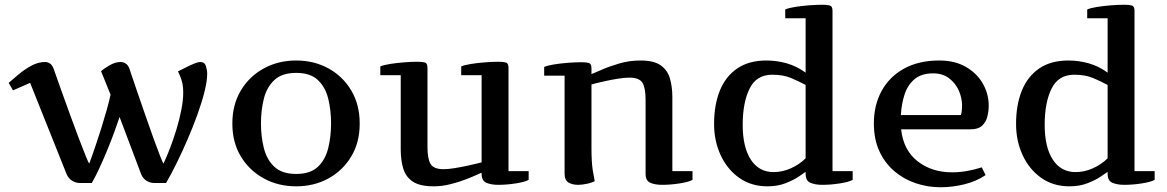

<svg xmlns="http://www.w3.org/2000/svg" viewBox="-20 -770 4918 809"><path d="M16.6 -420.9Q32.7 -435.1 57.4 -455.8Q82 -476.6 111.3 -492.7Q140.6 -508.8 169.9 -508.8Q180.2 -508.8 189.9 -502.9Q199.7 -497.1 206.1 -480Q206.5 -478.5 216.8 -449.7Q227.1 -420.9 242.9 -376.2Q258.8 -331.5 277.1 -281.5Q295.4 -231.4 312.3 -186.8Q329.1 -142.1 341.1 -112.8Q353 -83.5 356 -81.1Q357.4 -83.5 365 -105Q372.6 -126.5 383.8 -159.4Q395 -192.4 407 -230.5Q418.9 -268.6 429.4 -305.7Q439.9 -342.8 445.8 -371.1L405.8 -470.2Q416.5 -480 440.9 -494.4Q465.3 -508.8 487.8 -508.8Q499 -508.8 508.8 -502.9Q518.6 -497.1 524.9 -481.9Q524.9 -481.9 534.4 -453.6Q543.9 -425.3 559.3 -380.4Q574.7 -335.4 592.3 -284.9Q609.9 -234.4 626.2 -188.7Q642.6 -143.1 654.3 -113.3Q666 -83.5 668.9 -81.1Q682.1 -108.4 696.5 -146Q710.9 -183.6 723.6 -225.3Q736.3 -267.1 744.1 -307.4Q752 -347.7 752 -379.9Q752 -412.1 744.6 -433.6Q737.3 -455.1 730 -469.2L777.8 -493.2Q787.1 -497.6 801 -503.2Q814.9 -508.8 823.7 -508.8Q842.3 -508.8 847.7 -491.5Q853 -474.1 853 -459Q853 -428.7 841.8 -384Q830.6 -339.4 811.8 -287.1Q793 -234.9 770 -181.9Q747.1 -128.9 723.6 -81.3Q700.2 -33.7 679.7 1H628.9Q612.3 1 597.4 -8.3Q582.5 -17.6 574.7 -36.1L483.9 -276.9Q474.1 -247.6 460.2 -209.7Q446.3 -171.9 429.9 -132.6Q413.6 -93.3 397.2 -58.1Q380.9 -22.9 366.7 1H315.9Q299.3 1 284.2 -8.3Q269 -17.6 260.7 -36.1L106.9 -420.9L34.7 -389.2Z M1495.6 -249Q1495.6 -169.4 1459.7 -110.1Q1423.8 -50.8 1363.3 -17.8Q1302.7 15.1 1228 15.1Q1152.8 15.1 1091.8 -18.1Q1030.8 -51.3 994.9 -110.6Q959 -169.9 959 -249Q959 -329.1 994.9 -388.9Q1030.8 -448.7 1091.8 -481.9Q1152.8 -515.1 1228 -515.1Q1303.2 -515.1 1363.8 -481.9Q1424.3 -448.7 1460 -388.9Q1495.6 -329.1 1495.6 -249ZM1079.6 -250Q1079.6 -194.8 1091.8 -146Q1104 -97.2 1136.2 -67.1Q1168.5 -37.1 1228 -37.1Q1287.6 -37.1 1319.3 -67.1Q1351.1 -97.2 1363 -146Q1375 -194.8 1375 -250Q1375 -305.7 1363 -354.2Q1351.1 -402.8 1319.3 -432.9Q1287.6 -462.9 1228 -462.9Q1168.5 -462.9 1136.2 -432.9Q1104 -402.8 1091.8 -354.2Q1079.6 -305.7 1079.6 -250Z M1923.3 -453.1V-490.2Q1937 -496.1 1964.4 -500.5Q1991.7 -504.9 2023.4 -507.3Q2055.2 -509.8 2080.6 -509.8Q2100.6 -509.8 2111.6 -506.6Q2122.6 -503.4 2122.6 -483.9V-48.8H2207.5V-12.2Q2190.9 -2.9 2152.8 2.9Q2114.7 8.8 2079.6 8.8Q2049.8 8.8 2029.5 0.2Q2009.3 -8.3 2009.3 -38.1V-42Q2009.3 -43 1991 -34.4Q1972.7 -25.9 1942.6 -14.2Q1912.6 -2.4 1877.2 6.3Q1841.8 15.1 1807.6 15.1Q1749 15.1 1719.2 -4.9Q1689.5 -24.9 1679 -60.1Q1668.5 -95.2 1668.5 -140.1V-453.1H1582.5V-490.2Q1596.2 -496.1 1623.5 -500.5Q1650.9 -504.9 1682.4 -507.3Q1713.9 -509.8 1739.3 -509.8Q1759.8 -509.8 1770.5 -506.6Q1781.2 -503.4 1781.2 -483.9V-149.9Q1781.2 -100.6 1794.4 -78.9Q1807.6 -57.1 1849.6 -57.1Q1868.2 -57.1 1895.3 -61.5Q1922.4 -65.9 1948.5 -71.5Q1974.6 -77.1 1992.2 -81.5Q2009.8 -85.9 2009.3 -85.9V-453.1Z M2358.9 -451.2H2272.9V-487.8Q2286.6 -494.1 2314 -498.5Q2341.3 -502.9 2373 -505.4Q2404.8 -507.8 2430.2 -507.8Q2450.2 -507.8 2461.2 -504.6Q2472.2 -501.5 2472.2 -481.9V-458Q2481.9 -461.4 2513.2 -475.3Q2544.4 -489.3 2588.1 -502.2Q2631.8 -515.1 2678.2 -515.1Q2734.9 -515.1 2763.7 -494.9Q2792.5 -474.6 2802.7 -439.7Q2813 -404.8 2813 -359.9V-48.8H2897.9V-12.2Q2881.3 -2.9 2843.3 2.9Q2805.2 8.8 2770 8.8Q2740.2 8.8 2720.2 0.2Q2700.2 -8.3 2700.2 -38.1V-350.1Q2700.2 -399.4 2687 -421.1Q2673.8 -442.9 2631.8 -442.9Q2611.8 -442.9 2585.7 -438.7Q2559.6 -434.6 2534.4 -429.2Q2509.3 -423.8 2491.9 -419.4Q2474.6 -415 2472.2 -414.1V-147Q2472.2 -86.9 2477.5 -53.7Q2482.9 -20.5 2485.8 -6.8Q2472.7 0.5 2452.1 4.6Q2431.6 8.8 2416 8.8Q2391.1 8.8 2375 -1.2Q2358.9 -11.2 2358.9 -38.1Z M3374.5 -692.9H3288.6V-730Q3302.2 -736.3 3329.6 -740.7Q3356.9 -745.1 3388.7 -747.6Q3420.4 -750 3445.8 -750Q3465.8 -750 3476.8 -746.8Q3487.8 -743.7 3487.8 -724.1V-48.8H3572.8V-12.2Q3556.2 -2.9 3518.1 2.9Q3480 8.8 3444.8 8.8Q3415 8.8 3394.8 0.2Q3374.5 -8.3 3374.5 -38.1V-45.9Q3368.2 -41.5 3346.4 -26.6Q3324.7 -11.7 3290.8 1.7Q3256.8 15.1 3213.4 15.1Q3145 15.1 3094.5 -20.8Q3043.9 -56.6 3016.4 -116.5Q2988.8 -176.3 2988.8 -248Q2988.8 -327.6 3012.9 -387.7Q3037.1 -447.8 3086.2 -481.4Q3135.3 -515.1 3209.5 -515.1Q3252.4 -515.1 3294.9 -503.2Q3337.4 -491.2 3374.5 -463.9ZM3374.5 -412.1Q3345.2 -427.7 3313 -441.4Q3280.8 -455.1 3233.4 -455.1Q3167 -455.1 3138.2 -396.2Q3109.4 -337.4 3109.4 -244.1Q3109.4 -149.9 3143.6 -97.4Q3177.7 -44.9 3239.7 -44.9Q3276.4 -44.9 3312.3 -60.8Q3348.1 -76.7 3374.5 -103Z M3662.1 -250Q3662.1 -327.6 3695.1 -387.5Q3728 -447.3 3789.8 -481.2Q3851.6 -515.1 3938 -515.1Q4002.9 -515.1 4049.6 -488.3Q4096.2 -461.4 4121.1 -418Q4146 -374.5 4146 -324.2Q4146 -301.3 4140.1 -278.3Q4134.3 -255.4 4117.9 -240.2Q4101.6 -225.1 4068.8 -225.1H3776.9Q3786.6 -137.2 3846.2 -90.6Q3905.8 -43.9 3991.7 -43.9Q4051.8 -43.9 4116.7 -64.9L4132.8 -32.2Q4093.3 -5.4 4042.5 6.8Q3991.7 19 3942.9 19Q3889.2 19 3838.9 2.2Q3788.6 -14.6 3748.8 -48.3Q3709 -82 3685.5 -132.3Q3662.1 -182.6 3662.1 -250ZM4028.8 -285.2Q4031.7 -294.9 4032.7 -304.7Q4033.7 -314.5 4033.7 -325.2Q4033.7 -357.4 4019.8 -388.7Q4005.9 -419.9 3978.8 -440.4Q3951.7 -460.9 3912.1 -460.9Q3862.3 -460.9 3833.3 -436.3Q3804.2 -411.6 3791.3 -371.6Q3778.3 -331.5 3775.9 -285.2Z M4647 -692.9H4561V-730Q4574.7 -736.3 4602.1 -740.7Q4629.4 -745.1 4661.1 -747.6Q4692.9 -750 4718.3 -750Q4738.3 -750 4749.3 -746.8Q4760.3 -743.7 4760.3 -724.1V-48.8H4845.2V-12.2Q4828.6 -2.9 4790.5 2.9Q4752.4 8.8 4717.3 8.8Q4687.5 8.8 4667.2 0.2Q4647 -8.3 4647 -38.1V-45.9Q4640.6 -41.5 4618.9 -26.6Q4597.2 -11.7 4563.2 1.7Q4529.3 15.1 4485.8 15.1Q4417.5 15.1 4366.9 -20.8Q4316.4 -56.6 4288.8 -116.5Q4261.2 -176.3 4261.2 -248Q4261.2 -327.6 4285.4 -387.7Q4309.6 -447.8 4358.6 -481.4Q4407.7 -515.1 4481.9 -515.1Q4524.9 -515.1 4567.4 -503.2Q4609.9 -491.2 4647 -463.9ZM4647 -412.1Q4617.7 -427.7 4585.4 -441.4Q4553.2 -455.1 4505.9 -455.1Q4439.5 -455.1 4410.6 -396.2Q4381.8 -337.4 4381.8 -244.1Q4381.8 -149.9 4416 -97.4Q4450.2 -44.9 4512.2 -44.9Q4548.8 -44.9 4584.7 -60.8Q4620.6 -76.7 4647 -103Z"/></svg>

Font: Artifika
Style: Regular
Weight: 400
Designer: Yulya Zhdanova, Ivan Petrov | Cyreal.org
Foundry: Cyreal.org
Version: Version 1.102; ttfautohint (v1.8.4.7-5d5b)